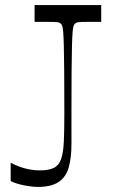

<svg xmlns="http://www.w3.org/2000/svg" viewBox="-20 -720 458 755"><path d="M22 -8V-80Q53 -64 81.5 -57Q110 -50 137 -50Q172 -50 192 -60Q212 -70 220.5 -95Q229 -120 231 -163.5Q233 -207 233 -272Q233 -372 232.5 -436Q232 -500 231 -538Q230 -576 228.5 -594Q227 -612 224.5 -618.5Q222 -625 219 -627Q214 -632 203.5 -633Q193 -634 164 -634Q155 -634 143 -634Q131 -634 116 -634V-700H378V-634Q364 -634 351.5 -634Q339 -634 330 -634Q301 -634 290.5 -633Q280 -632 275 -627Q272 -625 269.5 -618.5Q267 -612 265.5 -594Q264 -576 263 -538Q262 -500 261.5 -436Q261 -372 261 -272V-154Q261 -99 250 -61Q239 -23 210 -4Q181 15 129 15Q106 15 73.5 8.5Q41 2 22 -8Z"/></svg>

Font: Ojuju ExtraLight
Style: Regular
Weight: 400
Version: Version 1.000